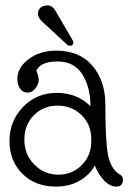

<svg xmlns="http://www.w3.org/2000/svg" viewBox="-20 -679 474 709"><path d="M188 -492Q274 -492 321.5 -436Q369 -380 369 -293Q369 -155 379 -106.5Q389 -58 417 -38Q434 -30 434 -16Q434 10 410 10Q386 10 364.5 -12.5Q343 -35 330 -68Q313 -35 275.5 -12.5Q238 10 186 10Q110 10 62.5 -37.5Q15 -85 15 -158.5Q15 -232 65 -284Q115 -336 189.5 -336Q264 -336 314 -287Q314 -357 284 -404.5Q254 -452 192 -452Q130 -452 114 -418Q123 -397 123 -383Q123 -369 111 -353Q99 -337 81.5 -337Q64 -337 54 -352Q44 -367 44 -387Q44 -429 85.5 -460.5Q127 -492 188 -492ZM317 -156V-165Q317 -219 281 -254Q245 -289 192.5 -289Q140 -289 105 -253.5Q70 -218 70 -163Q70 -108 107 -71Q144 -34 195.5 -34Q247 -34 282 -69.5Q317 -105 317 -156ZM238 -510Q232 -510 228 -514L136 -599Q120 -614 120 -628Q120 -642 129.5 -650.5Q139 -659 156.5 -659Q174 -659 186 -637L249 -529Q251 -525 251 -523Q251 -510 238 -510Z"/></svg>

Font: Glass Antiqua
Style: Regular
Weight: 400
Version: 1.001